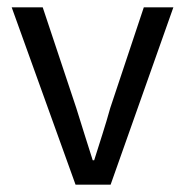

<svg xmlns="http://www.w3.org/2000/svg" viewBox="-20 -506 507 526"><path d="M187 0 12 -486H97L189 -210Q200 -174 211.5 -138Q223 -102 234 -67H238Q249 -102 260.5 -138Q272 -174 282 -210L374 -486H455L283 0Z"/></svg>

Font: .
Style: 
Weight: 400
Designer: Paul D. Hunt, Dalton Maag
Foundry: Dalton Maag Ltd
Version: Version 1.200